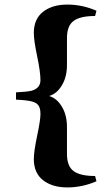

<svg xmlns="http://www.w3.org/2000/svg" viewBox="-20 -770 472 840"><path d="M273 -214V-96Q273 -43 302 -21.5Q331 0 396 0L402 23Q340 50 274.5 50Q209 50 168.5 18.5Q128 -13 128 -74Q128 -107 142.5 -176Q157 -245 157 -271Q157 -297 148 -309Q139 -321 120 -326Q97 -332 50 -334V-366Q97 -368 118 -373Q157 -384 157 -419.5Q157 -455 142.5 -524Q128 -593 128 -626Q128 -687 168.5 -718.5Q209 -750 274.5 -750Q340 -750 402 -723L396 -700Q331 -700 302 -678.5Q273 -657 273 -604V-486Q273 -434 251 -397Q229 -360 195 -350Q229 -340 251 -303Q273 -266 273 -214Z"/></svg>

Font: Croissant One
Style: Regular
Weight: 400
Designer: Eduardo Rodriguez Tunni
Foundry: Eduardo Rodriguez Tunni
Version: Version 1.001